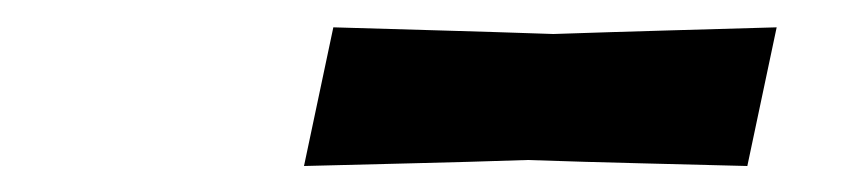

<svg xmlns="http://www.w3.org/2000/svg" viewBox="-20 -726 640 144"><path d="M208 -601.5 230 -705.5Q266.5 -704.5 309 -703.2Q351.5 -702 395 -700.5Q439.5 -702 482 -703.2Q524.5 -704.5 562.5 -705.5L540.5 -601.5Q503 -602.5 461.2 -603.5Q419.5 -604.5 375.5 -606Q331 -604.5 288.2 -603.5Q245.5 -602.5 208 -601.5Z"/></svg>

Font: Commissioner Loud SemiBold
Style: Italic
Weight: 600
Italic angle: -12°
Designer: Kostas Bartsokas
Foundry: Kostas Bartsokas
Version: Version 1.000; ttfautohint (v1.8.3)